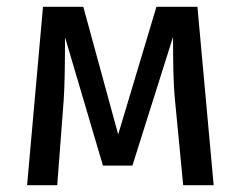

<svg xmlns="http://www.w3.org/2000/svg" viewBox="-20 -547 711 567"><path d="M611 0H521L497 -249Q493 -288 492 -335.5Q491 -383 491 -438L371 -58H284L172 -437Q172 -305 168 -250L149 0H60L107 -527H226L329 -150L442 -527H563Z"/></svg>

Font: FiraGOUPP
Style: Medium
Weight: 400
Designer: bBox Type
Foundry: bBox Type GmbH
Version: Version 1.001